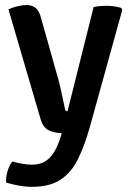

<svg xmlns="http://www.w3.org/2000/svg" viewBox="-20 -523 516 762"><path d="M335.5 -15Q314.5 59 288 111.2Q261.5 163.5 218.8 191Q176 218.5 107 218.5Q81.5 218.5 51.5 213Q21.5 207.5 4.5 201.5Q2.5 181 10 156Q17.5 131 29 118Q42 122 64 126.2Q86 130.5 107.5 130.5Q138.5 130.5 160 117Q181.5 103.5 196.2 78Q211 52.5 221.5 18L225 5.5Q191.5 4.5 170.8 -7.2Q150 -19 141 -50.5L13.5 -486Q32.5 -494.5 51.5 -498.8Q70.5 -503 85 -503Q106 -503 120.5 -492.2Q135 -481.5 143 -451.5L205 -231Q211.5 -210 217.8 -183.5Q224 -157 229.2 -132Q234.5 -107 238.5 -88.5Q240.5 -81.5 248 -81.5L351.5 -495Q362 -497.5 375 -498.8Q388 -500 400 -500Q415.5 -500 431 -498.2Q446.5 -496.5 461 -491.5L465.5 -484.5Z"/></svg>

Font: Signika Medium
Style: Regular
Weight: 500
Designer: Anna Giedry
Foundry: Anna Giedry
Version: Version 2.000